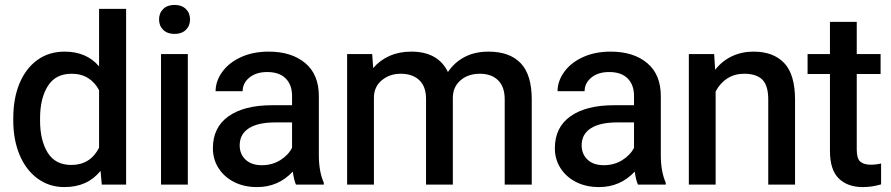

<svg xmlns="http://www.w3.org/2000/svg" viewBox="-20 -751 3626 781"><path d="M243 -541Q332 -541 383 -481V-715H493V0H394L389 -56Q336 10 242 10Q180 10 132.5 -25Q85 -60 59.5 -121.5Q34 -183 34 -260V-270Q34 -351 59.5 -412Q85 -473 132 -507Q179 -541 243 -541ZM270 -80Q347 -80 383 -150V-384Q367 -415 339 -433Q311 -451 271 -451Q206 -451 174.5 -401Q143 -351 143 -270V-260Q143 -180 174 -130Q205 -80 270 -80Z M690 -731Q719 -731 736 -714.5Q753 -698 753 -672Q753 -646 736 -629.5Q719 -613 690 -613Q661 -613 644 -629.5Q627 -646 627 -672Q627 -698 644 -714.5Q661 -731 690 -731ZM635 -531H744V0H635Z M1067 -458Q1022 -458 994.5 -435.5Q967 -413 967 -380H857Q857 -421 884 -458.5Q911 -496 960 -518.5Q1009 -541 1073 -541Q1166 -541 1221.5 -494.5Q1277 -448 1277 -360V-120Q1277 -53 1297 -8V0H1184Q1176 -17 1171 -53Q1112 10 1026 10Q973 10 932.5 -10.5Q892 -31 869 -67Q846 -103 846 -148Q846 -233 909.5 -278Q973 -323 1087 -323H1168V-361Q1168 -406 1142 -432Q1116 -458 1067 -458ZM1168 -150V-253H1099Q1029 -253 992 -229Q955 -205 955 -160Q955 -124 979 -101.5Q1003 -79 1045 -79Q1087 -79 1120 -99.5Q1153 -120 1168 -150Z M1392 -531H1494L1498 -474Q1525 -506 1564.5 -523.5Q1604 -541 1653 -541Q1762 -541 1802 -458Q1829 -498 1870.5 -519.5Q1912 -541 1967 -541Q2053 -541 2098 -494Q2143 -447 2143 -346V0H2033V-347Q2033 -398 2006 -424.5Q1979 -451 1932 -451Q1884 -451 1853 -424Q1822 -397 1822 -353V0H1713V-349Q1713 -399 1685.5 -425Q1658 -451 1610 -451Q1565 -451 1533 -424.5Q1501 -398 1501 -353V0H1392Z M2458 -458Q2413 -458 2385.5 -435.5Q2358 -413 2358 -380H2248Q2248 -421 2275 -458.5Q2302 -496 2351 -518.5Q2400 -541 2464 -541Q2557 -541 2612.5 -494.5Q2668 -448 2668 -360V-120Q2668 -53 2688 -8V0H2575Q2567 -17 2562 -53Q2503 10 2417 10Q2364 10 2323.5 -10.5Q2283 -31 2260 -67Q2237 -103 2237 -148Q2237 -233 2300.5 -278Q2364 -323 2478 -323H2559V-361Q2559 -406 2533 -432Q2507 -458 2458 -458ZM2559 -150V-253H2490Q2420 -253 2383 -229Q2346 -205 2346 -160Q2346 -124 2370 -101.5Q2394 -79 2436 -79Q2478 -79 2511 -99.5Q2544 -120 2559 -150Z M2782 -531H2885L2889 -467Q2917 -503 2957 -522Q2997 -541 3045 -541Q3126 -541 3170 -494.5Q3214 -448 3214 -345V0H3105V-346Q3105 -403 3081 -427Q3057 -451 3007 -451Q2968 -451 2938.5 -432Q2909 -413 2891 -379V0H2782Z M3522 -81Q3544 -81 3564 -86V-1Q3527 10 3489 10Q3428 10 3392 -25Q3356 -60 3356 -137V-450H3265V-531H3356V-662H3465V-531H3562V-450H3465V-142Q3465 -106 3479.5 -93.5Q3494 -81 3522 -81Z"/></svg>

Font: Freesentation 6 SemiBold
Style: Regular
Weight: 600
Designer: glyphs from Roboto by Christian Robertson / Hangul glyphs from Noto Sans CJK(Source Han Sans) by Jang Soo-young and Kang
Foundry: PT&
Version: Version 2.001